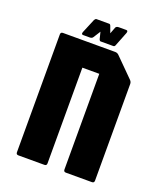

<svg xmlns="http://www.w3.org/2000/svg" viewBox="-145 -887 834 982"><g transform="rotate(20 272.5 -396.0)"><path d="M72.5 0Q60 0 60 -12.5V-654Q60 -666.5 72.5 -666.5H356.5Q368.5 -666.5 376.5 -658.5L476.5 -558.5Q485 -550 485 -538.5V-12.5Q485 0 472.5 0H331Q318.5 0 318.5 -12.5V-533.5H226.5V-12.5Q226.5 0 214 0ZM173 -691.5Q162 -691.5 166.5 -705L199 -783Q204.5 -791.5 209 -791.5H279Q284.5 -791.5 287.5 -783L300.5 -747.5L314 -783Q318 -791.5 331.5 -791.5H371.5Q382.5 -791.5 378 -777.5L347.5 -700Q344.5 -691.5 337.5 -691.5H268Q263 -691.5 260 -700L250.5 -738L226.5 -700Q221.5 -691.5 209 -691.5Z"/></g></svg>

Font: Jaro
Style: Regular
Weight: 400
Designer: Agyei Archer, Celine Hurka, Mirko Velimirović
Version: Version 1.000